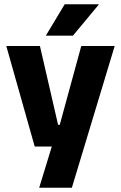

<svg xmlns="http://www.w3.org/2000/svg" viewBox="-20 -707 566 899"><path d="M332 -122.5 250 -87 360.5 -491.5H517L316.5 172H163.5L240 -78L312 -21H142.5L9.5 -491.5H167L252 -122.5ZM283 -687H442V-685L321.5 -540H195.5V-541.5Z"/></svg>

Font: Anek Latin
Style: Bold
Weight: 700
Designer: Yesha Goshar
Foundry: Ek Type
Version: Version 1.003